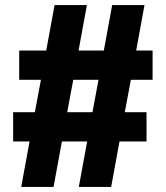

<svg xmlns="http://www.w3.org/2000/svg" viewBox="-20 -740 656 760"><path d="M64 0 97 -180H32V-296H118L142 -424H56V-540H163L196 -720H324L291 -540H391L424 -720H552L519 -540H584V-424H498L474 -296H560V-180H453L420 0H292L325 -180H225L192 0ZM246 -296H346L370 -424H270Z"/></svg>

Font: Kufam Black
Style: Regular
Weight: 900
Designer: Wael Morcos, Artur Schmal
Foundry: Original Type
Version: Version 1.301; ttfautohint (v1.8.3)